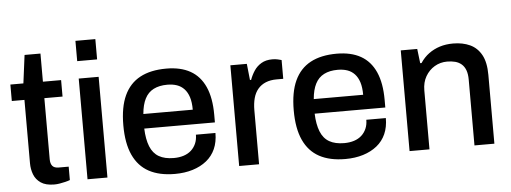

<svg xmlns="http://www.w3.org/2000/svg" viewBox="-49 -855 2658 999"><g transform="rotate(-5 1280.0 -355.5)"><path d="M198 12Q153 12 127.5 -5.5Q102 -23 91.5 -50.5Q81 -78 81 -109V-440H15V-526H83L102 -673H185V-526H280V-440H185V-121Q185 -98 195 -86Q205 -74 228 -74H280V-4Q270 0 255.5 3.5Q241 7 226 9.5Q211 12 198 12Z M372 -617V-723H476V-617ZM372 0V-526H476V0Z M828 12Q747 12 692.5 -17.5Q638 -47 610 -108Q582 -169 582 -263Q582 -358 610 -418.5Q638 -479 693 -508.5Q748 -538 830 -538Q905 -538 955.5 -509.5Q1006 -481 1032 -423Q1058 -365 1058 -277V-237H689Q691 -181 706 -143.5Q721 -106 751.5 -88.5Q782 -71 829 -71Q858 -71 881 -78.5Q904 -86 920 -100.5Q936 -115 945 -135.5Q954 -156 954 -182H1056Q1056 -135 1040 -99Q1024 -63 993.5 -38.5Q963 -14 921 -1Q879 12 828 12ZM691 -313H949Q949 -352 940.5 -378.5Q932 -405 916 -422Q900 -439 878 -446.5Q856 -454 828 -454Q786 -454 756.5 -439Q727 -424 711 -392.5Q695 -361 691 -313Z M1164 0V-526H1250L1259 -441H1265Q1274 -466 1288.5 -488Q1303 -510 1326.5 -524Q1350 -538 1384 -538Q1400 -538 1412.5 -535Q1425 -532 1432 -530V-432H1397Q1365 -432 1340.5 -422Q1316 -412 1299.5 -392.5Q1283 -373 1275.5 -345Q1268 -317 1268 -282V0Z M1718 12Q1637 12 1582.5 -17.5Q1528 -47 1500 -108Q1472 -169 1472 -263Q1472 -358 1500 -418.5Q1528 -479 1583 -508.5Q1638 -538 1720 -538Q1795 -538 1845.5 -509.5Q1896 -481 1922 -423Q1948 -365 1948 -277V-237H1579Q1581 -181 1596 -143.5Q1611 -106 1641.5 -88.5Q1672 -71 1719 -71Q1748 -71 1771 -78.5Q1794 -86 1810 -100.5Q1826 -115 1835 -135.5Q1844 -156 1844 -182H1946Q1946 -135 1930 -99Q1914 -63 1883.5 -38.5Q1853 -14 1811 -1Q1769 12 1718 12ZM1581 -313H1839Q1839 -352 1830.5 -378.5Q1822 -405 1806 -422Q1790 -439 1768 -446.5Q1746 -454 1718 -454Q1676 -454 1646.5 -439Q1617 -424 1601 -392.5Q1585 -361 1581 -313Z M2054 0V-526H2140L2149 -451H2156Q2175 -480 2201 -499Q2227 -518 2258.5 -528Q2290 -538 2328 -538Q2378 -538 2416 -520.5Q2454 -503 2475.5 -464Q2497 -425 2497 -359V0H2393V-343Q2393 -373 2385.5 -393Q2378 -413 2364 -425Q2350 -437 2331 -442Q2312 -447 2289 -447Q2253 -447 2223.5 -429.5Q2194 -412 2176 -381Q2158 -350 2158 -308V0Z"/></g></svg>

Font: Archivo SemiBold Medium
Style: Regular
Weight: 500
Version: Version 2.001